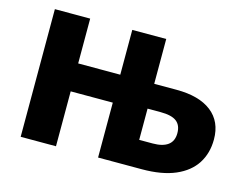

<svg xmlns="http://www.w3.org/2000/svg" viewBox="-92 -807 1232 956"><g transform="rotate(15 524.0 -329.0)"><path d="M480 0V-658H655V-138H725Q776 -138 803 -158Q830 -178 830 -219Q830 -260 804.5 -279.5Q779 -299 722 -299H634V-427H770Q887 -427 950.5 -377.5Q1014 -328 1014 -236Q1014 -165 980 -112Q946 -59 877.5 -29.5Q809 0 705 0ZM81 0V-658H263V0ZM135 -283V-427H602V-283Z"/></g></svg>

Font: Ysabeau SC Black
Style: Regular
Weight: 900
Designer: Christian Thalmann (Catharsis Fonts)
Version: Version 2.001;gftools[0.9.30]; featfreeze: smcp